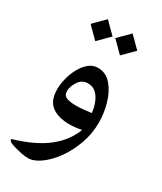

<svg xmlns="http://www.w3.org/2000/svg" viewBox="-160 -473 617 733"><g transform="rotate(30 148.0 -107.0)"><path d="M43.3 -364.1 91.7 -315.7 140.1 -364.1 91.7 -412.5ZM152.2 -364.1 200.6 -315.7 249 -364.1 200.6 -412.5ZM165.7 8.8Q188.5 8.8 217.8 2.9Q196.9 59 144.8 99.9Q92.8 140.8 4.8 166.9Q-1.5 168.3 1.5 173.8Q2.6 175.7 4.6 177.3Q6.6 179 9.5 180.6Q12.5 182.3 16.7 183.9Q20.9 185.6 26 187Q46.6 192.9 62 196.2Q77.4 199.5 92.4 199.5Q117.3 199.5 146.3 178.8Q175.3 158 201 122.5Q226.6 86.9 242.9 41.6Q259.3 -3.7 259.3 -52.8Q259.3 -94.6 247.3 -136Q235.4 -177.5 211.6 -205.2Q187.8 -232.9 152.2 -232.9Q130.5 -232.9 113.1 -218.6Q95.7 -204.3 83.2 -181.7Q70.8 -159.1 64.2 -133.3Q57.6 -107.4 57.6 -84.3Q57.6 -34.8 86.2 -13Q114.8 8.8 165.7 8.8ZM93.5 -97.9Q93.5 -117.3 108.2 -139.9Q122.8 -162.4 149.2 -162.4Q171.3 -162.4 185.6 -148.5Q199.9 -134.6 207.7 -113.7Q215.6 -92.8 217.8 -71.5Q198.4 -68.9 182.1 -67.3Q165.7 -65.6 152.2 -65.6Q123.2 -65.6 108.4 -72.1Q93.5 -78.5 93.5 -97.9Z"/></g></svg>

Font: Parastoo
Style: Regular
Weight: 400
Foundry: Saber Rastikerdar (saber.rastikerdar@gmail.com)
Version: Version 3.000